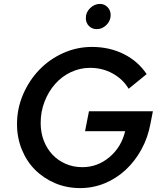

<svg xmlns="http://www.w3.org/2000/svg" viewBox="-20 -951 827 982"><path d="M750 -321Q737 -248 703.5 -187Q670 -126 622.5 -82Q575 -38 515.5 -13.5Q456 11 390 11Q321 11 262 -14Q203 -39 159.5 -82.5Q116 -126 91.5 -186.5Q67 -247 67 -316Q67 -396 98 -468Q129 -540 181 -594Q233 -648 303 -679.5Q373 -711 450 -711Q540 -711 613 -674.5Q686 -638 730 -572L638 -497Q609 -546 556.5 -575Q504 -604 441 -604Q389 -604 342.5 -582Q296 -560 262 -521.5Q228 -483 208 -431.5Q188 -380 188 -322Q188 -273 204 -231.5Q220 -190 248.5 -160Q277 -130 316 -113Q355 -96 401 -96Q479 -96 540 -147.5Q601 -199 620 -280H415L435 -382H762ZM475 -802Q451 -802 435 -818Q419 -834 419 -859Q419 -888 441 -909.5Q463 -931 491 -931Q514 -931 530 -914.5Q546 -898 546 -874Q546 -845 524.5 -823.5Q503 -802 475 -802Z"/></svg>

Font: Red Hat Text Medium
Style: Italic
Weight: 500
Italic angle: -12°
Designer: Pentagram / MCKL
Foundry: Pentagram / MCKL
Version: Version 1.003; Red Hat Text Medium Italic